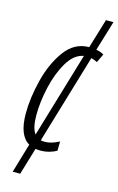

<svg xmlns="http://www.w3.org/2000/svg" viewBox="-127 -742 580 940"><g transform="rotate(15 163.0 -272.5)"><path d="M79 -153Q79 -219 96 -294.5Q113 -370 146.5 -427Q180 -484 229 -493L100 -60Q79 -88 79 -153ZM142 10Q166 10 187.5 4Q209 -2 224 -11L225 -58Q185 -37 153 -37Q141 -37 132 -39L267 -492Q284 -488 298 -480L319 -524Q302 -534 280 -538L326 -690H288L243 -541Q169 -541 121 -475.5Q73 -410 50 -318Q27 -226 27 -148Q27 -36 83 -4L39 145H77L118 8Q129 10 142 10Z"/></g></svg>

Font: Noto Sans Display Condensed Light
Style: Italic
Weight: 300
Width: 3
Designer: Monotype Design team
Foundry: Monotype Imaging Inc.
Version: 1.000